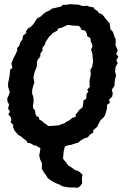

<svg xmlns="http://www.w3.org/2000/svg" viewBox="-20 -700 608 926"><path d="M354 206 338 204H319L306 203L288 200L280 198L269 191L243 181L221 167L210 159L203 146L195 136L182 115V86L174 70L169 49L172 35L175 15L154 2H145L127 -9L113 -11L107 -22L95 -30L84 -40L67 -50L61 -58L51 -69L43 -86L44 -98L31 -110L35 -121L31 -136L20 -149L28 -161L19 -177L24 -196L16 -210L15 -226L22 -241L27 -254L22 -273L19 -281V-297L23 -319L26 -333L29 -364L40 -373L35 -393L40 -408L47 -423L57 -442L63 -457V-469L73 -480L78 -496L88 -509L91 -528L107 -541L105 -549L115 -562L131 -573L143 -586L150 -598L160 -612L179 -622L188 -632L203 -643L220 -650L229 -658L247 -662L276 -669L283 -677H303L315 -680L344 -678H357L378 -671L402 -672L410 -668L432 -664L435 -656L449 -648L458 -636L473 -631L485 -616L491 -608L502 -595L508 -590L511 -573L512 -560L524 -547L527 -539L531 -526L538 -510V-493L536 -484L543 -469L548 -456L540 -439L551 -428L541 -407L548 -397L537 -376L535 -354L540 -337L536 -322L533 -305L532 -286L519 -267L524 -250L521 -234L506 -219L510 -204L496 -194V-177L491 -158L487 -145L479 -133L464 -119L453 -98L450 -90L429 -71L430 -61L413 -50L404 -38L385 -32L365 -20L360 -13L336 -6L322 -1H314L293 6L287 31L284 65L290 73L302 87L308 97L327 109L342 120L359 126L368 133L378 142L375 159L376 185L364 200ZM213 -92 234 -93 265 -96 275 -100 291 -106 304 -115 314 -119 329 -132 345 -136V-148L358 -163L360 -168L378 -182L381 -201L383 -216L396 -224L397 -245L406 -260L400 -267L413 -281L412 -299V-312L418 -342L416 -364L425 -377L426 -388L429 -402L427 -422L426 -437L423 -451L419 -459L426 -477L423 -490L418 -498L416 -516L401 -525L398 -540L390 -553L374 -555L366 -570L360 -575L343 -576L330 -577L306 -580L277 -566L261 -563L256 -552L235 -541L228 -533L218 -524L211 -514L199 -496L198 -487L185 -470V-456L175 -442L174 -427L162 -412L158 -401V-381L152 -365L148 -356L141 -327L146 -302L141 -289L135 -265V-248L140 -235L142 -219V-208L139 -192L140 -177L149 -168L151 -150L156 -140L168 -134L169 -124L183 -116L195 -105L207 -98Z"/></svg>

Font: Winky Rough Medium
Style: Italic
Weight: 500
Italic angle: -8.97852°
Designer: Simon Atzbach
Foundry: typofactur
Version: Version 1.206; ttfautohint (v1.8.4.7-5d5b)